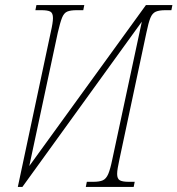

<svg xmlns="http://www.w3.org/2000/svg" viewBox="-20 -734 697 754"><path d="M179 -606Q188 -645 188 -663Q188 -683 177.5 -688.5Q167 -694 142 -694H119L123 -714H311L307 -694H282Q257 -694 244 -688.5Q231 -683 223.5 -664Q216 -645 207 -606L95 -82L553 -714H657L653 -694H630Q605 -694 591.5 -688Q578 -682 570.5 -663.5Q563 -645 555 -606L449 -108Q445 -89 442.5 -75Q440 -61 440 -51Q440 -32 450.5 -26Q461 -20 486 -20H509L505 0H317L321 -20H346Q371 -20 384 -26Q397 -32 405 -50.5Q413 -69 421 -108L537 -649L68 0H50Z"/></svg>

Font: Noto Serif ExtraCondensed Thin
Style: Italic
Weight: 100
Width: 2
Italic angle: -12°
Designer: Monotype Design Team
Foundry: Monotype Imaging Inc.
Version: Version 2.013